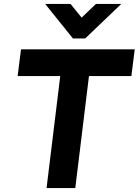

<svg xmlns="http://www.w3.org/2000/svg" viewBox="-20 -949 700 969"><path d="M348 -755 208 -929H336L392 -860L464 -929H592L410 -755ZM86 -700H660L643 -565H429L360 0H215L284 -565H69Z"/></svg>

Font: Haskoy ExtraBold
Style: Italic
Weight: 800
Designer: Ertekin Erdin
Foundry: Ertekin Erdin
Version: Version 2.000; ttfautohint (v1.8.4.7-5d5b)